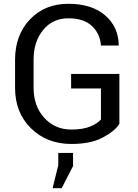

<svg xmlns="http://www.w3.org/2000/svg" viewBox="-20 -741 722 1002"><path d="M603 -94.2Q577.6 -55.2 514.9 -22.5Q452.1 10.3 352.5 10.3Q225.1 10.3 141.8 -71.3Q58.6 -152.8 58.6 -282.2V-428.7Q58.6 -558.1 136.2 -639.6Q213.9 -721.2 336.4 -721.2Q458.5 -721.2 528.3 -661.1Q598.1 -601.1 599.6 -506.3L598.6 -503.4H506.8Q502.4 -565.4 459.7 -605.5Q417 -645.5 336.4 -645.5Q254.9 -645.5 205.1 -584.5Q155.3 -523.4 155.3 -429.7V-282.2Q155.3 -187.5 210.9 -126.2Q266.6 -64.9 352.5 -64.9Q413.1 -64.9 451.7 -81.1Q490.2 -97.2 506.8 -117.7V-279.3H351.1V-355H603ZM361.3 125.5 301.8 241.2H254.4L284.2 121.1V57.1H361.3Z"/></svg>

Font: GeogebraSans
Style: Regular
Weight: 400
Designer: Google
Version: Version 1.100140; 2013